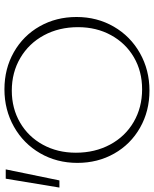

<svg xmlns="http://www.w3.org/2000/svg" viewBox="62 -772 710 887"><g transform="rotate(-90 417.5 -329.0)"><path d="M108 -327Q108 -422 152.5 -499Q197 -576 275 -620Q353 -664 448 -664Q543 -664 619.5 -620.5Q696 -577 739 -501Q782 -425 782 -331Q782 -236 737.5 -159Q693 -82 615 -38Q537 6 442 6Q347 6 270.5 -37.5Q194 -81 151 -157Q108 -233 108 -327ZM735 -324Q735 -412 697.5 -481.5Q660 -551 593 -590.5Q526 -630 442 -630Q360 -630 294.5 -592Q229 -554 192 -486.5Q155 -419 155 -334Q155 -246 192.5 -176Q230 -106 297 -67Q364 -28 448 -28Q531 -28 596 -66Q661 -104 698 -171.5Q735 -239 735 -324ZM-6 -410 35 -658H78L27 -410Z"/></g></svg>

Font: Ysabeau Light
Style: Regular
Weight: 300
Designer: Christian Thalmann (Catharsis Fonts)
Version: Version 0.003